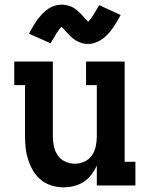

<svg xmlns="http://www.w3.org/2000/svg" viewBox="-20 -793 640 821"><path d="M252 8Q226 8 201 0.5Q176 -7 156 -23Q136 -39 122.5 -61.5Q109 -84 101 -108.5Q93 -133 90 -158.5Q87 -184 87 -210V-429H41V-530H206V-210Q206 -189 210.5 -167.5Q215 -146 227 -128.5Q239 -111 259 -102Q279 -93 300 -93Q321 -93 341 -102Q361 -111 373 -128.5Q385 -146 389.5 -167.5Q394 -189 394 -210V-429H348V-530H513V-101H559V0H394V-85Q385 -65 371 -46.5Q357 -28 338 -15.5Q319 -3 296.5 2.5Q274 8 252 8ZM357 -605Q348 -605 339.5 -606.5Q331 -608 322 -611.5Q313 -615 306 -619Q299 -623 291.5 -629Q284 -635 277.5 -641.5Q271 -648 266 -654Q261 -660 254 -667Q247 -674 243 -679Q237 -672 232.5 -666.5Q228 -661 222.5 -652Q217 -643 210.5 -632Q204 -621 196 -608L104 -649Q111 -663 118 -674.5Q125 -686 131.5 -696.5Q138 -707 145 -715.5Q152 -724 159 -731.5Q166 -739 176 -747.5Q186 -756 196.5 -761.5Q207 -767 219 -770Q231 -773 243 -773Q252 -773 260.5 -771.5Q269 -770 278 -767Q287 -764 294 -760Q301 -756 308.5 -749.5Q316 -743 322.5 -737Q329 -731 334 -725Q339 -719 345.5 -712Q352 -705 357 -700Q363 -706 367.5 -712Q372 -718 377.5 -726.5Q383 -735 389.5 -746Q396 -757 404 -771L496 -729Q489 -716 482 -704Q475 -692 468.5 -682Q462 -672 455 -663Q448 -654 441 -646.5Q434 -639 424 -631Q414 -623 403.5 -617.5Q393 -612 381 -608.5Q369 -605 357 -605Z"/></svg>

Font: Iosevka Slab Extended
Style: Bold
Weight: 700
Width: 7
Monospace: yes
Designer: Belleve Invis
Foundry: Belleve Invis
Version: Version 11.1.0; ttfautohint (v1.8.3)